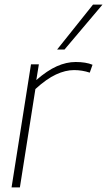

<svg xmlns="http://www.w3.org/2000/svg" viewBox="-20 -810 463 830"><path d="M148 -532 137 -464Q184 -505 225.5 -523.5Q267 -542 307 -542Q329 -542 347.5 -539Q366 -536 380 -530L368 -496Q335 -507 300 -507Q263 -507 222 -488Q181 -469 133 -425L66 0H30L114 -532ZM227 -596 382 -790H423L259 -596Z"/></svg>

Font: Georama ExtraLight
Style: Italic
Weight: 200
Italic angle: -9°
Designer: Jean-Baptiste Levee
Foundry: Production Type
Version: Version 1.000